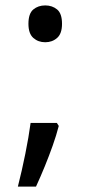

<svg xmlns="http://www.w3.org/2000/svg" viewBox="-20 -570 334 709"><path d="M190 -116 197 -105Q188 -70 174.5 -32Q161 6 145.5 44Q130 82 113 119H46Q61 60 73.5 -2Q86 -64 93 -116ZM147 -414Q121 -414 103 -430Q85 -446 85 -482Q85 -520 103 -535Q121 -550 147 -550Q173 -550 191 -535Q209 -520 209 -482Q209 -446 191 -430Q173 -414 147 -414Z"/></svg>

Font: hexukorean05
Style: Book
Weight: 400
Designer: Jelle Bosma - Monotype Design Team
Foundry: Monotype Imaging Inc.
Version: Version 2.003